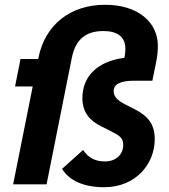

<svg xmlns="http://www.w3.org/2000/svg" viewBox="-20 -772 709 804"><path d="M628 -189C628 -252 599 -286 547 -313L508 -333C476 -349 456 -365 456 -390C456 -419 483 -434 542 -434H618L633 -508C639 -535 641 -558 641 -580C641 -679 558 -752 420 -752C276 -752 169 -670 141 -530L140 -525H66L43 -410H117L35 0H175L281 -531C297 -608 340 -642 413 -642C473 -642 505 -617 505 -567C505 -556 504 -548 502 -536L501 -530C386 -515 325 -451 325 -361C325 -300 358 -266 402 -244L442 -224C481 -204 496 -195 496 -165C496 -126 467 -96 419 -96C381 -96 350 -110 328 -144L240 -65C270 -15 332 12 416 12C550 12 628 -87 628 -189Z"/></svg>

Font: LVC Sans
Style: Bold Italic
Weight: 700
Italic angle: -11.31°
Designer: Mike Abbink, Paul van der Laan, Pieter van Rosmalen
Foundry: Bold Monday
Version: Version 3.0